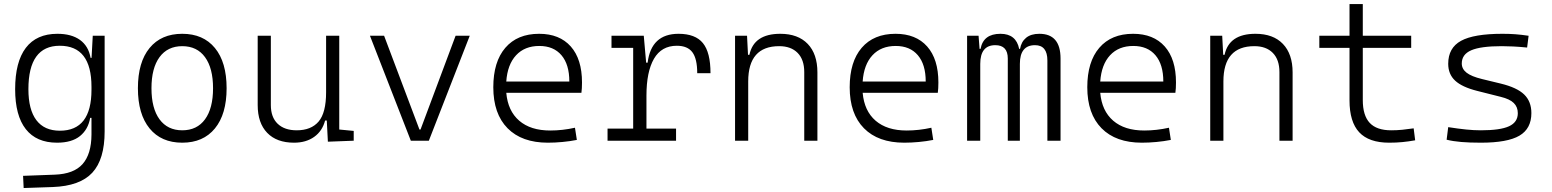

<svg xmlns="http://www.w3.org/2000/svg" viewBox="-20 -694 7657 947"><path d="M96.7 233.4 93.8 173.3 250 167.5Q344.2 164.1 387.5 115Q430.7 65.9 431.2 -30.3V-112.8H424.8Q415 -55.7 374.5 -22.9Q334 9.8 261.2 9.8Q159.7 9.8 107.2 -57.1Q54.7 -124 54.7 -253.9Q54.7 -388.7 107.4 -458Q160.2 -527.3 263.2 -527.3Q332.5 -527.3 374.5 -497.1Q416.5 -466.8 426.8 -408.7H431.6L437.5 -517.6H496.1V-45.9Q496.1 92.3 435.1 158Q374 223.6 240.2 228.5ZM431.2 -266.1Q431.2 -468.3 274.9 -468.3Q120.1 -468.3 120.1 -253.9Q120.1 -153.3 159.4 -101.3Q198.7 -49.3 275.4 -49.3Q431.2 -49.3 431.2 -251Z M878.9 9.8Q775.4 9.8 717.8 -60.5Q660.2 -130.9 660.2 -258.8Q660.2 -387.2 717.8 -457.3Q775.4 -527.3 878.9 -527.3Q982.4 -527.3 1040 -457.3Q1097.7 -387.2 1097.7 -258.8Q1097.7 -130.9 1040 -60.5Q982.4 9.8 878.9 9.8ZM878.9 -51.3Q951.7 -51.3 991.2 -105.5Q1030.8 -159.7 1030.8 -258.8Q1030.8 -357.9 991.2 -412.1Q951.7 -466.3 878.9 -466.3Q806.6 -466.3 766.8 -412.1Q727.1 -357.9 727.1 -258.8Q727.1 -159.7 766.8 -105.5Q806.6 -51.3 878.9 -51.3Z M1430.2 9.8Q1344.7 9.8 1297.9 -38.8Q1251 -87.4 1251 -175.8V-517.6H1315.9V-175.8Q1315.9 -115.7 1349.6 -83.5Q1383.3 -51.3 1443.4 -51.3Q1514.6 -51.3 1551.5 -94.5Q1588.4 -137.7 1588.4 -239.3V-517.6H1653.3V-55.2L1724.6 -48.3V0L1597.2 4.9L1591.8 -99.6H1583.5Q1569.8 -47.4 1529.5 -18.8Q1489.3 9.8 1430.2 9.8Z M2006.3 0 1804.7 -517.6H1874.5L2048.8 -55.2H2054.2L2227.1 -517.6H2296.9L2095.2 0Z M2682.1 9.8Q2553.7 9.8 2483.4 -61.5Q2413.1 -132.8 2413.1 -263.7Q2413.1 -389.2 2472.4 -458.3Q2531.7 -527.3 2639.2 -527.3Q2739.7 -527.3 2795.2 -464.8Q2850.6 -402.3 2850.6 -287.1Q2850.6 -256.8 2847.7 -236.3H2477.1Q2484.9 -147 2541 -98.6Q2597.2 -50.3 2693.8 -50.3Q2754.4 -50.3 2815.9 -64L2825.2 -3.9Q2791 2.9 2753.9 6.3Q2716.8 9.8 2682.1 9.8ZM2477.1 -292H2788.1Q2788.1 -376 2749.3 -421.6Q2710.4 -467.3 2640.1 -467.3Q2567.9 -467.3 2525.4 -421.4Q2482.9 -375.5 2477.1 -292Z M3168.5 -222.7V-59.6H3314.5V0H2976.6V-59.6H3103V-458H2996.1V-517.6H3155.3L3167 -384.8H3174.3Q3191.9 -527.3 3326.7 -527.3Q3409.7 -527.3 3447 -481.4Q3484.4 -435.5 3484.4 -333H3418.9Q3418.9 -404.3 3395 -436.3Q3371.1 -468.3 3318.4 -468.3Q3242.7 -468.3 3205.6 -404.3Q3168.5 -340.3 3168.5 -222.7Z M3946.8 0V-338.4Q3946.8 -399.9 3914.1 -433.1Q3881.3 -466.3 3823.2 -466.3Q3670.4 -466.3 3670.4 -292.5V0H3605.5V-517.6H3664.6L3669.4 -423.8H3676.3Q3698.2 -527.3 3828.6 -527.3Q3916 -527.3 3963.9 -477.5Q4011.7 -427.7 4011.7 -336.9V0Z M4439.9 9.8Q4311.5 9.8 4241.2 -61.5Q4170.9 -132.8 4170.9 -263.7Q4170.9 -389.2 4230.2 -458.3Q4289.6 -527.3 4397 -527.3Q4497.6 -527.3 4553 -464.8Q4608.4 -402.3 4608.4 -287.1Q4608.4 -256.8 4605.5 -236.3H4234.9Q4242.7 -147 4298.8 -98.6Q4355 -50.3 4451.7 -50.3Q4512.2 -50.3 4573.7 -64L4583 -3.9Q4548.8 2.9 4511.7 6.3Q4474.6 9.8 4439.9 9.8ZM4234.9 -292H4545.9Q4545.9 -376 4507.1 -421.6Q4468.3 -467.3 4397.9 -467.3Q4325.7 -467.3 4283.2 -421.4Q4240.7 -375.5 4234.9 -292Z M5146 0V-395.5Q5146 -471.2 5085 -471.2Q5010.3 -471.2 5010.3 -378.9V0H4950.7V-405.3Q4950.7 -471.2 4889.2 -471.2Q4814.9 -471.2 4814.9 -378.9V0H4750V-517.6H4806.6L4811.5 -453.1H4816.4Q4830.1 -527.3 4914.6 -527.3Q4991.7 -527.3 5006.8 -453.1H5011.2Q5017.1 -487.8 5041 -507.6Q5064.9 -527.3 5106.4 -527.3Q5210.9 -527.3 5210.9 -405.3V0Z M5611.8 9.8Q5483.4 9.8 5413.1 -61.5Q5342.8 -132.8 5342.8 -263.7Q5342.8 -389.2 5402.1 -458.3Q5461.4 -527.3 5568.8 -527.3Q5669.4 -527.3 5724.9 -464.8Q5780.3 -402.3 5780.3 -287.1Q5780.3 -256.8 5777.3 -236.3H5406.7Q5414.6 -147 5470.7 -98.6Q5526.9 -50.3 5623.5 -50.3Q5684.1 -50.3 5745.6 -64L5754.9 -3.9Q5720.7 2.9 5683.6 6.3Q5646.5 9.8 5611.8 9.8ZM5406.7 -292H5717.8Q5717.8 -376 5679 -421.6Q5640.1 -467.3 5569.8 -467.3Q5497.6 -467.3 5455.1 -421.4Q5412.6 -375.5 5406.7 -292Z M6290.5 0V-338.4Q6290.5 -399.9 6257.8 -433.1Q6225.1 -466.3 6167 -466.3Q6014.2 -466.3 6014.2 -292.5V0H5949.2V-517.6H6008.3L6013.2 -423.8H6020Q6042 -527.3 6172.4 -527.3Q6259.8 -527.3 6307.6 -477.5Q6355.5 -427.7 6355.5 -336.9V0Z M6832 9.8Q6731.9 9.8 6684.1 -41.5Q6636.2 -92.8 6636.2 -198.7V-458H6487.3V-517.6H6636.2V-673.8H6701.7V-517.6H6940.4V-458H6701.7V-200.2Q6701.7 -124.5 6735.8 -87.9Q6770 -51.3 6841.8 -51.3Q6870.1 -51.3 6896.7 -54Q6923.3 -56.6 6952.6 -61L6960 -2Q6927.2 3.9 6897 6.8Q6866.7 9.8 6832 9.8Z M7284.2 9.8Q7227.5 9.8 7187.3 6.3Q7147 2.9 7115.2 -4.9L7123 -66.9Q7173.3 -59.1 7211.4 -55.2Q7249.5 -51.3 7284.2 -51.3Q7379.9 -51.3 7423.1 -71.3Q7466.3 -91.3 7466.3 -135.7Q7466.3 -166.5 7446.3 -186Q7426.3 -205.6 7382.3 -216.3L7266.1 -245.6Q7190.9 -264.6 7157 -296.4Q7123 -328.1 7123 -379.4Q7123 -458 7186.3 -492.7Q7249.5 -527.3 7390.6 -527.3Q7424.8 -527.3 7454.3 -525.1Q7483.9 -522.9 7519.5 -517.6L7512.2 -459.5Q7472.7 -463.4 7443.1 -464.8Q7413.6 -466.3 7387.7 -466.3Q7283.2 -466.3 7236.6 -446Q7189.9 -425.8 7189.9 -380.9Q7189.9 -354 7213.6 -335.4Q7237.3 -316.9 7289.6 -304.2L7382.3 -281.7Q7462.4 -262.2 7497.8 -227.8Q7533.2 -193.4 7533.2 -136.2Q7533.2 -59.6 7474.4 -24.9Q7415.5 9.8 7284.2 9.8Z"/></svg>

Font: Cascadia Mono PL Light
Style: Regular
Weight: 300
Monospace: yes
Designer: Aaron Bell
Foundry: Saja Typeworks
Version: Version 2404.023; ttfautohint (v1.8.4)